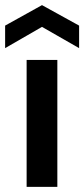

<svg xmlns="http://www.w3.org/2000/svg" viewBox="-38 -730 329 750"><path d="M66 0V-496H186V0ZM-18 -542V-630L126 -710L271 -630V-542L126 -625Z"/></svg>

Font: DM Sans 24pt SemiBold
Style: Regular
Weight: 600
Designer: Colophon Foundry, Jonny Pinhorn
Foundry: Colophon Foundry
Version: Version 4.004;gftools[0.9.30]